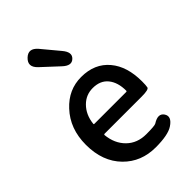

<svg xmlns="http://www.w3.org/2000/svg" viewBox="-258 -969 1080 1080"><g transform="rotate(-45 282.5 -428.5)"><path d="M316 13Q201 13 126 -63Q48 -142 48 -275Q48 -403 126 -486Q198 -564 299 -564Q406 -564 466 -492Q524 -423 524 -304Q524 -273 521 -259Q518 -245 462 -245H166Q161 -245 161 -240Q168 -167 213.5 -122Q259 -77 331 -77Q399 -77 409 -84Q459 -116 482 -82Q505 -47 455 -14Q415 13 316 13ZM161 -330Q160 -325 165 -325H419Q424 -325 424 -330Q424 -396 392.5 -435Q361 -474 301 -474Q247 -474 209 -436Q168 -395 161 -330ZM336 -671Q307 -643 264 -684L167 -774Q123 -816 163 -854Q202 -891 242 -845L327 -743Q365 -698 336 -671Z"/></g></svg>

Font: Resource Han Rounded JP Medium
Style: Regular
Weight: 500
Designer: Cyano Hao (round all glyphs); Ryoko NISHIZUKA 西塚涼子 (kana, bopomofo & ideographs); Paul D. Hunt (Latin, Greek & Cyrillic)
Foundry: Cyano Hao
Version: 0.990